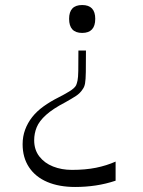

<svg xmlns="http://www.w3.org/2000/svg" viewBox="-20 -660 569 764"><path d="M307 -640Q359 -640 359 -585Q359 -529 307 -529Q255 -529 255 -585Q255 -640 307 -640ZM322 -459Q322 -403 321.5 -373Q321 -343 318.5 -328.5Q316 -314 309 -305Q299 -289 282 -278Q265 -267 240 -253Q190 -227 163 -202.5Q136 -178 126 -153.5Q116 -129 116 -102Q116 -64 136.5 -37.5Q157 -11 191 2.5Q225 16 266 16Q320 16 362 7.5Q404 -1 440 -17V59Q401 72 361 78Q321 84 279 84Q215 84 168 64Q121 44 95.5 5.5Q70 -33 70 -86Q70 -117 80 -144Q90 -171 108 -194Q126 -217 153 -236.5Q180 -256 214 -273Q234 -283 255.5 -296Q277 -309 283 -321Q286 -328 288.5 -339.5Q291 -351 291.5 -378Q292 -405 292 -459Z"/></svg>

Font: Ojuju ExtraLight
Style: Regular
Weight: 400
Version: Version 1.000